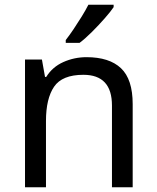

<svg xmlns="http://www.w3.org/2000/svg" viewBox="-20 -786 658 806"><path d="M343 -546Q439 -546 488 -499.5Q537 -453 537 -349V0H450V-343Q450 -472 330 -472Q241 -472 207 -422Q173 -372 173 -278V0H85V-536H156L169 -463H174Q200 -505 246 -525.5Q292 -546 343 -546ZM457 -756Q445 -738 420 -709.5Q395 -681 366.5 -652.5Q338 -624 314 -606H256V-618Q271 -637 288.5 -663Q306 -689 323 -716.5Q340 -744 351 -766H457Z"/></svg>

Font: Noto Sans Batak
Style: Regular
Weight: 400
Designer: Monotype Design Team
Foundry: Monotype Imaging Inc.
Version: Version 2.002; ttfautohint (v1.8.4.7-5d5b)